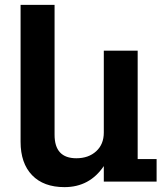

<svg xmlns="http://www.w3.org/2000/svg" viewBox="-20 -749 666 792"><path d="M294.9 -96.2Q345.2 -96.2 376.7 -125Q408.2 -153.8 408.2 -202.1V-540H547.9V-92.8H626V0H408.2V-64Q349.6 22.9 246.1 22.9Q159.7 22.9 112.3 -26.4Q64.9 -75.7 64.9 -164.1V-729H205.1V-192.9Q205.1 -96.2 294.9 -96.2Z"/></svg>

Font: Miedinger*
Style: Bold
Weight: 700
Version: Version 001.000